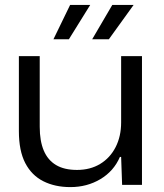

<svg xmlns="http://www.w3.org/2000/svg" viewBox="-20 -754 667 783"><path d="M267 9Q204 9 156.5 -15Q109 -39 83 -89Q57 -139 57 -219V-525H142V-237Q142 -179 158.5 -140Q175 -101 208.5 -81Q242 -61 294 -61Q348 -61 388.5 -85.5Q429 -110 451.5 -154Q474 -198 474 -255V-525H559V0H478L474 -114H469Q444 -56 389.5 -23.5Q335 9 267 9ZM198 -594 266 -734H348L261 -594ZM356 -594 438 -734H525L424 -594Z"/></svg>

Font: Mona Sans SemiExpanded
Style: Regular
Weight: 400
Width: 6
Designer: Deni Anggara
Foundry: GitHub
Version: Version 2.000